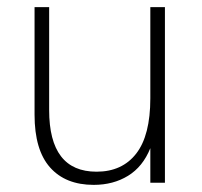

<svg xmlns="http://www.w3.org/2000/svg" viewBox="-20 -513 567 539"><path d="M77 -191V-493H118V-204Q118 -31 251 -31Q323 -31 362.5 -82Q402 -133 402 -237V-493H443V0H402V-97Q381 -45 339.5 -19.5Q298 6 243 6Q164 6 120.5 -43Q77 -92 77 -191Z"/></svg>

Font: Hanken Grotesk ExtraLight
Style: Regular
Weight: 200
Designer: Alfredo Marco Pradil
Foundry: Hanken Design Co.
Version: Version 3.014